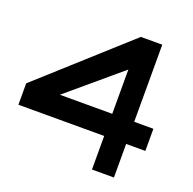

<svg xmlns="http://www.w3.org/2000/svg" viewBox="-127 -849 983 978"><g transform="rotate(20 365.0 -360.0)"><path d="M590 0V-182H694V-302H590V-720H474L6 -298V-182H471V0ZM471 -542V-302H187Z"/></g></svg>

Font: Orbitron SemiBold
Style: Regular
Weight: 600
Designer: Matt McInerney
Foundry: The League of Moveable Type
Version: Version 2.001